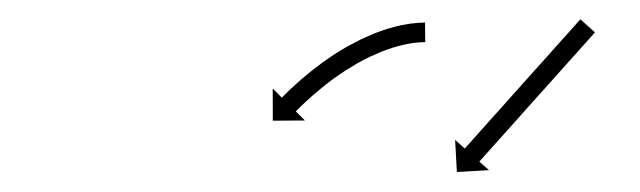

<svg xmlns="http://www.w3.org/2000/svg" viewBox="-20 -554 653 196"><path d="M412.5 -510.9C413 -510.9 413.5 -511 414.1 -511L413.9 -531C413.4 -530.9 412.8 -530.9 412.3 -530.9C412.3 -530.9 412.2 -530.9 412.2 -530.9C412.2 -530.9 412.1 -530.9 412.1 -530.9C410.5 -530.9 408.8 -530.8 407.2 -530.7C407.2 -530.7 407.1 -530.7 407.1 -530.7C407 -530.7 407 -530.7 407 -530.7C404.4 -530.5 401.8 -530.2 399.2 -529.9C399.2 -529.9 399.1 -529.9 399.1 -529.9C399 -529.9 398.9 -529.9 398.9 -529.9C395.6 -529.4 392.2 -528.8 388.8 -528.1C388.8 -528.1 388.8 -528.1 388.7 -528.1C388.6 -528.1 388.6 -528 388.6 -528C384.6 -527.1 380.6 -526.1 376.6 -524.9C376.6 -524.9 376.6 -524.9 376.5 -524.9C376.4 -524.9 376.4 -524.9 376.4 -524.9C372 -523.5 367.6 -521.9 363.2 -520.3C363.2 -520.3 363.2 -520.3 363.1 -520.3C363.1 -520.2 363 -520.2 363 -520.2C358.4 -518.3 353.8 -516.3 349.2 -514.2C349.2 -514.2 349.2 -514.2 349.1 -514.2C349.1 -514.2 349 -514.1 349 -514.1C344.4 -511.8 339.8 -509.4 335.2 -506.9C335.2 -506.9 335.2 -506.9 335.1 -506.9C335.1 -506.8 335 -506.8 335 -506.8C330.5 -504.2 326 -501.5 321.6 -498.7C321.6 -498.7 321.6 -498.7 321.5 -498.6C321.5 -498.6 321.4 -498.6 321.4 -498.6C317.2 -495.8 313 -492.9 308.9 -489.9C308.9 -489.9 308.8 -489.9 308.8 -489.9C308.8 -489.9 308.7 -489.8 308.7 -489.8C304.9 -487 301.1 -484.1 297.3 -481.1C297.3 -481.1 297.3 -481.1 297.3 -481.1C297.3 -481.1 297.2 -481 297.2 -481C293.9 -478.3 290.6 -475.6 287.4 -472.8C287.4 -472.8 287.3 -472.8 287.3 -472.7C287.3 -472.7 287.3 -472.7 287.3 -472.7C284.5 -470.3 281.8 -467.9 279.2 -465.4C279.2 -465.4 279.2 -465.4 279.1 -465.4C279.1 -465.4 279.1 -465.4 279.1 -465.4C277.1 -463.4 275 -461.5 273 -459.6C273 -459.6 273 -459.6 273 -459.5C273 -459.5 273 -459.5 273 -459.5C271.7 -458.3 270.4 -457 269.1 -455.7L269.1 -455.7L269.1 -455.7C268.6 -455.2 268.2 -454.8 267.7 -454.3L258.4 -463.6L258.5 -430.8L291.3 -431L282 -440.3C282.4 -440.7 282.8 -441.1 283.3 -441.6L283.3 -441.6L283.2 -441.6C284.5 -442.8 285.7 -444 287 -445.2C287 -445.2 286.9 -445.2 286.9 -445.2C286.9 -445.2 286.9 -445.2 286.9 -445.2C288.9 -447.1 290.8 -448.9 292.8 -450.8C292.8 -450.8 292.8 -450.7 292.7 -450.7C292.7 -450.7 292.7 -450.7 292.7 -450.7C295.3 -453.1 297.9 -455.4 300.5 -457.7C300.5 -457.7 300.5 -457.7 300.4 -457.7C300.4 -457.6 300.4 -457.6 300.4 -457.6C303.5 -460.3 306.7 -462.9 309.9 -465.5C309.9 -465.5 309.8 -465.5 309.8 -465.5C309.8 -465.5 309.7 -465.4 309.7 -465.4C313.3 -468.3 317 -471 320.6 -473.8C320.6 -473.8 320.6 -473.7 320.6 -473.7C320.5 -473.7 320.5 -473.7 320.5 -473.7C324.4 -476.5 328.4 -479.2 332.5 -481.9C332.5 -481.9 332.4 -481.9 332.4 -481.8C332.3 -481.8 332.3 -481.8 332.3 -481.8C336.5 -484.4 340.7 -487 345 -489.5C345 -489.5 345 -489.5 344.9 -489.4C344.9 -489.4 344.8 -489.4 344.8 -489.4C349.1 -491.8 353.5 -494 357.9 -496.2C357.9 -496.2 357.8 -496.2 357.8 -496.1C357.7 -496.1 357.7 -496.1 357.7 -496.1C361.9 -498 366.2 -499.9 370.5 -501.7C370.5 -501.7 370.5 -501.6 370.4 -501.6C370.3 -501.6 370.3 -501.6 370.3 -501.6C374.3 -503.1 378.3 -504.5 382.4 -505.8C382.4 -505.8 382.4 -505.8 382.3 -505.8C382.2 -505.7 382.2 -505.7 382.2 -505.7C385.8 -506.8 389.4 -507.7 393 -508.5C393 -508.5 393 -508.5 392.9 -508.5C392.9 -508.5 392.8 -508.5 392.8 -508.5C395.8 -509.1 398.8 -509.7 401.9 -510.1C401.9 -510.1 401.8 -510.1 401.8 -510.1C401.7 -510.1 401.6 -510.1 401.6 -510.1C403.9 -510.3 406.2 -510.6 408.5 -510.8C408.5 -510.8 408.4 -510.8 408.4 -510.8C408.3 -510.8 408.3 -510.8 408.3 -510.8C409.7 -510.8 411.2 -510.9 412.6 -510.9C412.6 -510.9 412.6 -510.9 412.6 -510.9C412.5 -510.9 412.5 -510.9 412.5 -510.9ZM586 -519.5C586.5 -520 586.9 -520.5 587.4 -520.9L572.5 -534.3C572 -533.8 571.6 -533.3 571.1 -532.8C569.9 -531.4 568.6 -530 567.4 -528.6C565.4 -526.4 563.5 -524.3 561.6 -522.1C559 -519.3 556.5 -516.5 554 -513.7C551 -510.3 548.1 -507 545.1 -503.7C541.8 -500 538.4 -496.3 535.1 -492.5C531.6 -488.6 528 -484.6 524.4 -480.6C520.8 -476.5 517.1 -472.4 513.4 -468.3C509.8 -464.2 506.1 -460.1 502.4 -456C498.9 -452.1 495.3 -448.1 491.8 -444.1C488.5 -440.4 485.1 -436.7 481.8 -433C478.8 -429.6 475.8 -426.3 472.9 -423C470.4 -420.2 467.8 -417.4 465.3 -414.5C463.4 -412.4 461.4 -410.2 459.5 -408C458.3 -406.6 457 -405.3 455.8 -403.9C455.3 -403.4 454.9 -402.9 454.4 -402.4L444.6 -411.2L446.4 -378.4L479.2 -380.3L469.3 -389C469.8 -389.5 470.2 -390 470.7 -390.5C471.9 -391.9 473.2 -393.3 474.4 -394.7C476.3 -396.9 478.3 -399 480.2 -401.2C482.7 -404 485.3 -406.8 487.8 -409.7C490.8 -413 493.7 -416.3 496.7 -419.6C500 -423.3 503.4 -427.1 506.7 -430.8C510.2 -434.7 513.8 -438.7 517.3 -442.7C521 -446.8 524.7 -450.9 528.3 -455C532 -459.1 535.7 -463.2 539.4 -467.3C542.9 -471.3 546.5 -475.2 550 -479.2C553.3 -482.9 556.7 -486.6 560 -490.4C563 -493.7 565.9 -497 568.9 -500.3C571.4 -503.2 573.9 -506 576.5 -508.8C578.4 -510.9 580.3 -513.1 582.3 -515.3C583.5 -516.7 584.8 -518.1 586 -519.5Z"/></svg>

Font: FRB American Cursive Just Arrows
Style: Bold Italic
Weight: 700
Italic angle: -25°
Version: Version 2.0;Modular Font Editor K font №1